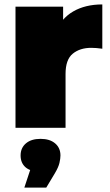

<svg xmlns="http://www.w3.org/2000/svg" viewBox="-20 -577 496 867"><path d="M50 0V-547H265V-382L230 -429Q255 -493 310 -525Q365 -557 442 -557V-357Q427 -359 415.5 -360Q404 -361 392 -361Q341 -361 308.5 -334.5Q276 -308 276 -243V0ZM90 270 138 125 163 198Q118 198 95.5 178.5Q73 159 73 125Q73 91 97 70.5Q121 50 163 50Q205 50 229 70.5Q253 91 253 125Q253 139 248.5 158.5Q244 178 228 205L189 270Z"/></svg>

Font: MOST Montserrat Black
Style: Regular
Weight: 900
Designer: Julieta Ulanovsky
Foundry: Julieta Ulanovsky
Version: Version 8.000;March 11, 2024;FontCreator 15.0.0.2926 64-bit